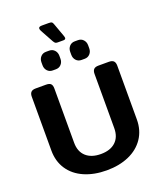

<svg xmlns="http://www.w3.org/2000/svg" viewBox="-190 -1186 1096 1317"><g transform="rotate(-20 358.0 -528.0)"><path d="M311 -945 260 -1038Q254 -1049 254 -1057Q254 -1071 278 -1071H327Q345 -1071 350.5 -1067Q356 -1063 361 -1048L395 -954Q399 -942 399 -937Q399 -925 382 -925H341Q329 -925 323.5 -929Q318 -933 311 -945ZM189 -813V-835Q189 -859 204 -875.5Q219 -892 243 -892H266Q290 -892 305 -875.5Q320 -859 320 -835V-813Q320 -789 305 -772.5Q290 -756 266 -756H243Q219 -756 204 -772.5Q189 -789 189 -813ZM399 -813V-835Q399 -859 414 -875.5Q429 -892 453 -892H476Q500 -892 515 -875.5Q530 -859 530 -835V-813Q530 -789 515 -772.5Q500 -756 476 -756H453Q429 -756 414 -772.5Q399 -789 399 -813ZM46 -243V-636Q46 -658 56.5 -669Q67 -680 91 -680H166Q191 -680 201 -669.5Q211 -659 211 -636V-240Q211 -175 250 -139.5Q289 -104 358 -104Q427 -104 465.5 -139.5Q504 -175 504 -240V-636Q504 -658 514.5 -669Q525 -680 549 -680H624Q649 -680 659.5 -669Q670 -658 670 -636V-243Q670 -164 630.5 -105.5Q591 -47 520.5 -16Q450 15 358 15Q266 15 195 -16Q124 -47 85 -105.5Q46 -164 46 -243Z"/></g></svg>

Font: Mitr Medium
Style: Regular
Weight: 500
Designer: Thanarat Vachiruckul
Foundry: Cadson Demak
Version: Version 1.003